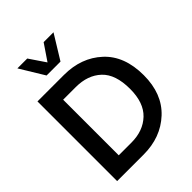

<svg xmlns="http://www.w3.org/2000/svg" viewBox="-275 -1139 1278 1278"><g transform="rotate(-45 364.0 -500.0)"><path d="M124 -1000H216.8L293.9 -886.2L371.1 -1000H463.9L358.9 -829.1H228ZM63 -750H312Q475.1 -750 581.1 -652.1Q687 -554.2 687 -373Q687 -198.2 580.6 -99.1Q474.1 0 312 0H63ZM311 -113.8Q421.9 -113.8 490 -178.5Q558.1 -243.2 558.1 -373Q558.1 -510.3 490.5 -573.7Q422.9 -637.2 311 -637.2H191.9V-113.8Z"/></g></svg>

Font: Oakes Grotesk
Style: SemiBold
Weight: 600
Designer: Samuel Oakes
Foundry: Samuel Oakes
Version: Version 1.0 | wf-rip DC20170320